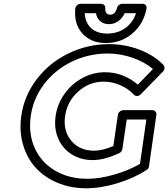

<svg xmlns="http://www.w3.org/2000/svg" viewBox="-20 -965 892 1018"><path d="M92.8 -350.1Q107.9 -457 174.6 -544.7Q241.2 -632.3 342.8 -681.6Q444.3 -731 559.1 -731Q642.1 -731 719.2 -701.7Q796.4 -672.4 846.2 -621.1Q852.5 -614.3 852.1 -603.8Q851.6 -593.3 844.2 -585.9L726.1 -464.8Q718.3 -457 708 -456.1Q697.8 -455.1 689.9 -462.9Q660.2 -495.1 616.9 -513.7Q573.7 -532.2 529.8 -532.2Q454.1 -532.2 395.3 -480.2Q336.4 -428.2 325.2 -350.1Q314 -271 358.2 -218.5Q402.3 -166 479 -166Q523.9 -166 581.1 -190.9L605 -356Q606.4 -366.7 615.5 -373.8Q624.5 -380.9 633.8 -380.9H788.1Q798.8 -380.9 804.7 -373Q810.5 -365.2 809.1 -356L770 -83Q768.6 -71.3 755.9 -63Q689.5 -20 602.1 6.6Q514.6 33.2 437 33.2Q353.5 33.2 283.7 3.7Q213.9 -25.9 168.2 -76.7Q122.6 -127.4 102.1 -198.5Q81.5 -269.5 92.8 -350.1ZM143.1 -350.1Q129.9 -256.3 164.1 -180.2Q198.2 -104 271.7 -60.5Q345.2 -17.1 443.8 -17.1Q508.3 -17.1 585.7 -39.3Q663.1 -61.5 722.2 -96.2L755.9 -331.1H651.9L628.9 -174.8Q628.4 -168.5 623.5 -162.1Q618.7 -155.8 611.8 -152.8Q532.2 -116.2 472.2 -116.2Q408.2 -116.2 359.6 -147Q311 -177.7 288.3 -231.4Q265.6 -285.2 274.9 -350.1Q284.2 -414.1 322 -467.3Q359.9 -520.5 416.7 -551.3Q473.6 -582 537.1 -582Q633.8 -582 710.9 -516.1L791 -599.1Q746.6 -636.7 682.4 -658.9Q618.2 -681.2 551.8 -681.2Q448.7 -681.2 359.9 -637.7Q271 -594.2 213.6 -518.6Q156.2 -442.9 143.1 -350.1ZM378.9 -918.9Q379.9 -929.2 388.2 -937Q396.5 -944.8 408.2 -944.8H516.1Q525.9 -944.8 532.5 -938Q539.1 -931.2 538.1 -921.9Q536.6 -887.2 564 -887.2Q591.8 -887.2 600.1 -921.9Q602.1 -931.6 610.4 -938.2Q618.7 -944.8 627.9 -944.8H735.8Q746.1 -944.8 752.4 -937.7Q758.8 -930.7 756.8 -918.9Q741.2 -837.9 681.6 -787.4Q622.1 -736.8 542 -736.8Q461.9 -736.8 416.7 -787.4Q371.6 -837.9 378.9 -918.9ZM429.2 -895Q432.1 -844.2 463.4 -815.7Q494.6 -787.1 548.8 -787.1Q603.5 -787.1 643.8 -815.7Q684.1 -844.2 701.2 -895H641.1Q629.4 -869.1 607.2 -853Q585 -836.9 557.1 -836.9Q529.8 -836.9 511.5 -852.8Q493.2 -868.7 488.8 -895Z"/></svg>

Font: Trueno Bold Outline
Style: Italic
Weight: 700
Width: 6
Designer: Julieta Ulanovsky
Foundry: Julieta Ulanovsky
Version: Version 3.001b | FøM Fix